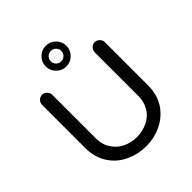

<svg xmlns="http://www.w3.org/2000/svg" viewBox="-238 -1049 1217 1217"><g transform="rotate(-45 370.0 -440.5)"><path d="M277.3 -797.9Q277.3 -835.9 304.7 -863.3Q332 -890.6 370.1 -890.6Q408.2 -890.6 435.5 -863.3Q462.9 -835.9 462.9 -797.9Q462.9 -759.8 435.5 -732.4Q408.2 -705.1 370.1 -705.1Q332 -705.1 304.7 -732.4Q277.3 -759.8 277.3 -797.9ZM417 -797.9Q417 -817.4 403.3 -831.1Q389.6 -844.7 370.1 -844.7Q350.6 -844.7 336.9 -831.1Q323.2 -817.4 323.2 -797.9Q323.2 -778.3 336.9 -764.6Q350.6 -751 370.1 -751Q389.6 -751 403.3 -764.6Q417 -778.3 417 -797.9ZM236.3 -18.6Q168.9 -48.8 128.9 -110.4Q88.9 -171.9 88.9 -255.9V-641.6Q88.9 -660.2 102.1 -673.8Q115.2 -687.5 133.8 -687.5Q152.3 -687.5 166 -673.8Q179.7 -660.2 179.7 -641.6V-252.9Q179.7 -193.4 207 -154.3Q232.4 -114.3 275.9 -93.3Q319.3 -72.3 370.1 -72.3Q419.9 -72.3 463.9 -92.8Q509.8 -114.3 535.2 -155.8Q560.5 -197.3 560.5 -252.9V-641.6Q560.5 -660.2 573.7 -673.8Q586.9 -687.5 605.5 -687.5Q624 -687.5 637.7 -673.8Q651.4 -660.2 651.4 -641.6V-255.9Q651.4 -169.9 610.4 -108.4Q570.3 -49.8 506.3 -19.5Q442.4 10.7 370.1 10.7Q299.8 10.7 236.3 -18.6Z"/></g></svg>

Font: KTXP_ComRound
Style: Medium
Weight: 500
Version: Version 1.01;May 16, 2022;FontCreator 13.0.0.2683 64-bit